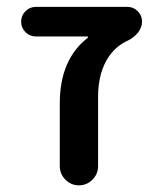

<svg xmlns="http://www.w3.org/2000/svg" viewBox="-20 -565 474 563"><path d="M237.3 -454.1Q238.3 -455.1 237.8 -456.5Q237.3 -458 236.3 -458H85.9Q67.4 -458 54.7 -470.7Q42 -483.4 42 -501.5Q42 -519.5 54.7 -532.2Q67.4 -544.9 85.9 -544.9H353.5Q371.1 -544.9 383.8 -532.2Q396.5 -519.5 396.5 -502Q396.5 -484.4 384.8 -469.7Q373 -455.1 355.5 -446.3Q322.3 -431.6 300.8 -401.4Q267.6 -354.5 267.6 -281.2V-78.1Q267.6 -54.7 251 -38.1Q234.4 -21.5 211.4 -21.5Q188.5 -21.5 171.9 -38.1Q155.3 -54.7 155.3 -78.1V-261.7Q155.3 -390.6 237.3 -454.1Z"/></svg>

Font: Gen Jyuu Gothic P Medium
Style: Regular
Weight: 500
Designer: [Source Han Sans]
Ryoko NISHIZUKA  (kana & ideographs); Paul D. Hunt (Latin, Greek & Cyrillic); Wenlong ZHANG  (bopomofo
Version: Version 1.002.20150607